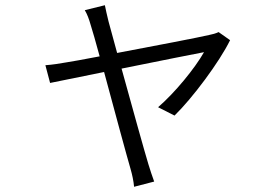

<svg xmlns="http://www.w3.org/2000/svg" viewBox="-20 -628 1040 736"><path d="M382 -608 305 -589C314 -574 321 -556 328 -531C334 -512 347 -468 362 -412C299 -400 250 -391 235 -389C206 -384 182 -380 154 -378L172 -310C198 -315 282 -332 379 -352C418 -207 467 -26 480 18C487 42 492 66 494 88L571 68C564 50 555 21 549 2C536 -40 486 -220 446 -365C590 -394 739 -424 762 -428C727 -366 650 -272 586 -217L649 -185C717 -251 821 -390 862 -474L818 -505C808 -500 793 -496 782 -494C749 -486 573 -452 429 -425C414 -480 402 -525 396 -546C390 -571 385 -592 382 -608Z"/></svg>

Font: Source Han Sans JP Normal
Style: Regular
Weight: 350
Designer: Ryoko NISHIZUKA 西塚涼子 (kana, bopomofo & ideographs); Paul D. Hunt (Latin, Greek & Cyrillic); Sandoll Communications 산돌커뮤니
Foundry: Adobe
Version: Version 2.002;hotconv 1.0.116;makeotfexe 2.5.65601